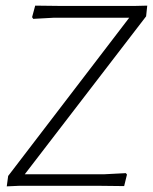

<svg xmlns="http://www.w3.org/2000/svg" viewBox="-20 -660 543 682"><path d="M503 -640 499 -602 68 -41H350L427 -45L431 -40L421 1L332 0H48L4 2L9 -35L439 -597H171L98 -593L94 -599L105 -640L187 -639H462Z"/></svg>

Font: Alegreya Sans Light
Style: Italic
Weight: 300
Italic angle: -7°
Designer: Juan Pablo del Peral
Foundry: Huerta Tipografica
Version: Version 2.007